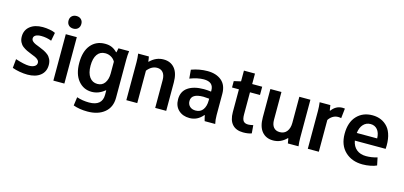

<svg xmlns="http://www.w3.org/2000/svg" viewBox="-76 -1245 4207 1998"><g transform="rotate(15 2027.5 -246.5)"><path d="M168.9 -369.1Q168.9 -352.1 181.9 -339.4Q194.8 -326.7 215.3 -317.6Q235.8 -308.6 260.7 -299.3Q285.6 -290 310.8 -277.6Q335.9 -265.1 356.4 -248.8Q377 -232.4 389.9 -205.6Q402.8 -178.7 402.8 -144Q402.8 -71.8 351.6 -31Q300.3 9.8 212.9 9.8Q173.8 9.8 128.4 2Q83 -5.9 48.8 -19L58.1 -115.2Q154.8 -84 204.1 -84Q241.2 -84 264.2 -97.9Q287.1 -111.8 287.1 -136.2Q287.1 -153.8 274.2 -167.2Q261.2 -180.7 240.7 -189.9Q220.2 -199.2 195.6 -208.3Q170.9 -217.3 146 -229.5Q121.1 -241.7 100.6 -257.6Q80.1 -273.4 67.1 -299.3Q54.2 -325.2 54.2 -358.9Q54.2 -428.2 105 -469Q155.8 -509.8 241.2 -509.8Q278.8 -509.8 318.1 -502.4Q357.4 -495.1 377.9 -483.9L360.8 -395Q308.1 -416 250 -416Q210.9 -416 189.9 -403.6Q168.9 -391.1 168.9 -369.1Z M490.7 0V-500H609.4V0ZM481.4 -645Q481.4 -675.3 500.5 -693.6Q519.5 -711.9 550.8 -711.9Q581.1 -711.9 600.3 -693.6Q619.6 -675.3 619.6 -645Q619.6 -613.3 600.6 -594.7Q581.5 -576.2 550.8 -576.2Q519.5 -576.2 500.5 -594.7Q481.4 -613.3 481.4 -645Z M1047.9 -226.1V-353Q1033.2 -380.9 1004.4 -397.9Q975.6 -415 939.9 -415Q884.8 -415 854.5 -372.3Q824.2 -329.6 824.2 -251Q824.2 -171.9 855.7 -128.4Q887.2 -85 940.9 -85Q993.2 -85 1020.5 -124.8Q1047.9 -164.6 1047.9 -226.1ZM1167 -408.2V3.9Q1167 106 1098.1 162.6Q1029.3 219.2 915 219.2Q829.6 219.2 762.2 194.8L774.9 103Q836.9 124 907.2 124Q977.5 124 1013.2 93.3Q1048.8 62.5 1048.8 3.9V-43.9H1043.9Q980 9.8 904.3 9.8Q816.4 9.8 759.8 -58.6Q703.1 -127 703.1 -249Q703.1 -373.5 760 -441.7Q816.9 -509.8 913.1 -509.8Q955.1 -509.8 985.8 -496.3Q1016.6 -482.9 1043.9 -455.1H1048.8Q1050.3 -468.3 1058.1 -500H1172.9Q1167 -455.6 1167 -408.2Z M1276.9 0V-408.2Q1276.9 -451.7 1270.5 -500H1385.7Q1392.1 -469.7 1393.6 -446.8H1398.4Q1461.4 -509.8 1543.5 -509.8Q1619.1 -509.8 1662.8 -457.8Q1706.5 -405.8 1706.5 -305.2V0H1587.9V-298.8Q1587.9 -352.1 1564.7 -380.1Q1541.5 -408.2 1500.5 -408.2Q1440.4 -408.2 1394.5 -349.1V0Z M2105.5 -217.8V-237.8Q2053.7 -242.2 2043.5 -242.2Q1913.6 -242.2 1913.6 -162.1Q1913.6 -126.5 1937 -104.2Q1960.4 -82 2000.5 -82Q2052.2 -82 2078.9 -119.9Q2105.5 -157.7 2105.5 -217.8ZM2105.5 -314V-327.1Q2105.5 -418 2000.5 -418Q1935.5 -418 1851.6 -386.2L1843.3 -480Q1928.2 -511.2 2016.6 -511.2Q2110.4 -511.2 2167.5 -463.6Q2224.6 -416 2224.6 -320.8V-91.8Q2224.6 -42.5 2234.4 0H2120.6Q2109.9 -36.6 2106.4 -60.1H2101.6Q2043.5 9.8 1958.5 9.8Q1885.7 9.8 1840.1 -32.7Q1794.4 -75.2 1794.4 -148.9Q1794.4 -233.9 1857.2 -276.9Q1919.9 -319.8 2027.3 -319.8Q2064.9 -319.8 2105.5 -314Z M2379.4 -412.1H2305.2V-481L2379.4 -498V-613.8H2498.5V-501H2606.4V-412.1H2498.5V-173.8Q2498.5 -124 2514.2 -103.5Q2529.8 -83 2566.4 -83Q2585 -83 2620.1 -90.8L2627.4 -3.9Q2590.3 9.8 2537.1 9.8Q2460.4 9.8 2419.9 -34.9Q2379.4 -79.6 2379.4 -167Z M3006.8 -219.2V-500H3126V-91.8Q3126 -44.9 3131.8 0H3017.1Q3010.3 -32.7 3007.8 -53.2H3002.9Q2941.4 9.8 2858.9 9.8Q2782.7 9.8 2738.8 -42.2Q2694.8 -94.2 2694.8 -194.8V-500H2814V-201.2Q2814 -147.9 2837.4 -119.9Q2860.8 -91.8 2903.8 -91.8Q2953.6 -91.8 2980.2 -127Q3006.8 -162.1 3006.8 -219.2Z M3231.9 0V-408.2Q3231.9 -451.7 3225.6 -500H3340.8Q3346.7 -470.2 3349.6 -443.8H3355Q3400.4 -505.9 3471.7 -505.9Q3479 -505.9 3496.6 -503.9L3484.9 -397.9Q3469.7 -401.9 3452.6 -401.9Q3419.9 -401.9 3393.3 -385Q3366.7 -368.2 3350.6 -341.8V0Z M3681.6 -291H3901.4Q3899.4 -352.1 3871.3 -385Q3843.3 -418 3797.4 -418Q3751 -418 3720 -384.8Q3689 -351.6 3681.6 -291ZM4014.6 -209H3682.6Q3693.4 -148.4 3733.6 -115.7Q3773.9 -83 3836.4 -83Q3895 -83 3956.5 -101.1L3973.6 -19Q3948.2 -6.3 3906.2 1.7Q3864.3 9.8 3822.8 9.8Q3707 9.8 3634.3 -59.3Q3561.5 -128.4 3561.5 -251Q3561.5 -374.5 3625.7 -442.9Q3689.9 -511.2 3793.5 -511.2Q3845.2 -511.2 3887.2 -492.9Q3929.2 -474.6 3960.2 -438.7Q3991.2 -402.8 4005.6 -344Q4020 -285.2 4014.6 -209Z"/></g></svg>

Font: LT Hoop SemBd
Style: Regular
Weight: 600
Designer: Daniel Lyons
Foundry: LyonsType
Version: Version 1.000